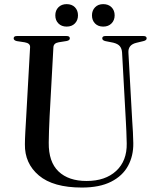

<svg xmlns="http://www.w3.org/2000/svg" viewBox="-20 -870 742 906"><path d="M574 -296 556 -622.5Q554.5 -641 545.5 -652Q536.5 -663 515 -668.5L477.5 -676Q462.5 -679.5 462.5 -689Q462.5 -700 477.5 -700H657Q672 -700 672 -689Q672 -679.5 656.5 -676L623.5 -668Q583.5 -658.5 586 -621L604 -298Q606 -272 607.2 -246.8Q608.5 -221.5 609 -195Q610 -135 584.2 -87.5Q558.5 -40 504.2 -12.5Q450 15 366.5 15Q231 15 163.5 -42Q96 -99 97.5 -189.5Q97.5 -210.5 99.5 -247.5Q101.5 -284.5 103.5 -316.5L122 -647.5Q123 -666 96 -670.5L59.5 -676Q44.5 -679.5 44.5 -689Q44.5 -700 59.5 -700H294.5Q309.5 -700 309.5 -689Q309.5 -679.5 294.5 -676.5L257 -670.5Q233 -666.5 232 -647L214 -319Q212 -281.5 211.2 -251Q210.5 -220.5 210 -197Q209 -106 256.2 -61Q303.5 -16 388.5 -16Q477 -16 528.2 -63.5Q579.5 -111 578 -193.5Q577.5 -226 576.2 -250.8Q575 -275.5 574 -296ZM294.5 -744.5Q270.5 -744.5 255.8 -759.2Q241 -774 241 -797.5Q241 -821 255.8 -835.8Q270.5 -850.5 294.5 -850.5Q319 -850.5 333.5 -835.8Q348 -821 348 -797.5Q348 -774.5 333.5 -759.5Q319 -744.5 294.5 -744.5ZM467 -744.5Q443 -744.5 428.5 -759.2Q414 -774 414 -797.5Q414 -820.5 428.5 -835.5Q443 -850.5 467 -850.5Q491.5 -850.5 506.2 -835.8Q521 -821 521 -797.5Q521 -774.5 506.2 -759.5Q491.5 -744.5 467 -744.5Z"/></svg>

Font: Fraunces 72pt
Style: Regular
Weight: 400
Version: Version 1.000;[0bf87f6ff]